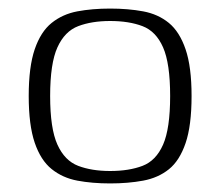

<svg xmlns="http://www.w3.org/2000/svg" viewBox="-20 -423 514 448"><path d="M237 5Q195 5 160.5 -1.5Q126 -8 100.5 -28.5Q75 -49 61 -90Q47 -131 47 -199Q47 -267 61 -308Q75 -349 100.5 -369.5Q126 -390 160.5 -396.5Q195 -403 237 -403Q279 -403 314 -396.5Q349 -390 374 -369.5Q399 -349 413 -308Q427 -267 427 -199Q427 -130 413 -89Q399 -48 374 -28Q349 -8 314 -1.5Q279 5 237 5ZM237 -24Q281 -24 312.5 -36Q344 -48 360.5 -85.5Q377 -123 377 -199Q377 -275 360.5 -312.5Q344 -350 312.5 -362Q281 -374 237 -374Q194 -374 162.5 -362Q131 -350 114 -312.5Q97 -275 97 -199Q97 -123 114 -85.5Q131 -48 162.5 -36Q194 -24 237 -24Z"/></svg>

Font: Genos Light
Style: Regular
Weight: 300
Designer: Robert E. Leuschke
Foundry: Robert E. Leuschke
Version: Version 1.010